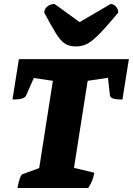

<svg xmlns="http://www.w3.org/2000/svg" viewBox="-20 -935 661 955"><path d="M67 0Q72 -29 78.5 -47.5Q85 -66 93 -69L175 -99L243 -533L148 -547L110 -460Q106 -451 91.5 -445.5Q77 -440 42 -440L74 -641H621L589 -440Q554 -440 541 -445.5Q528 -451 527 -460L517 -548L416 -533L348 -100L449 -76Q446 -57 439.5 -39.5Q433 -22 419 0ZM357 -704Q325 -704 303 -718Q281 -732 258.5 -768.5Q236 -805 200 -872Q200 -890 215 -902.5Q230 -915 252 -915L376 -825L530 -915Q545 -915 556.5 -902.5Q568 -890 568 -872Q525 -821 495.5 -788.5Q466 -756 443.5 -737.5Q421 -719 401 -711.5Q381 -704 357 -704Z"/></svg>

Font: Petrona Black
Style: Italic
Weight: 900
Italic angle: -9°
Designer: Ringo R. Seeber
Foundry: Ringo R. Seeber
Version: Version 2.001; ttfautohint (v1.8.3)